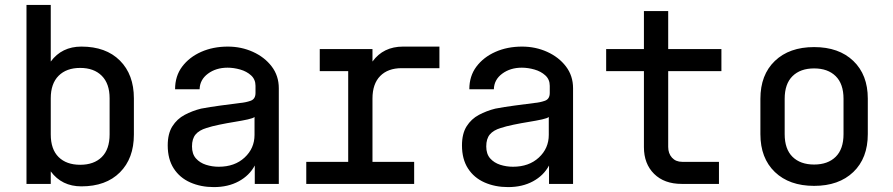

<svg xmlns="http://www.w3.org/2000/svg" viewBox="-20 -750 3640 783"><path d="M88 0V-730H187V-499Q232 -560 312 -560Q412 -560 469 -503Q526 -446 526 -349V-201Q526 -104 469 -47Q412 10 312 10Q232 10 187 -51V0ZM307 -473Q251 -473 219 -441Q187 -409 187 -349V-202Q187 -141 219 -109.5Q251 -78 307 -78Q363 -78 395 -109.5Q427 -141 427 -202V-349Q427 -409 395 -441Q363 -473 307 -473Z M852 13Q799 13 756 -6Q713 -25 688.5 -63Q664 -101 664 -157Q664 -205 683 -235Q702 -265 733 -281.5Q764 -298 800 -307Q837 -314 878.5 -319.5Q920 -325 959 -330Q982 -332 1002 -339Q1022 -346 1022 -371V-373V-400Q1022 -426 1004 -442.5Q986 -459 959.5 -466.5Q933 -474 908 -474Q861 -474 828 -449.5Q795 -425 794 -386H694Q694 -440 723 -478.5Q752 -517 800.5 -538.5Q849 -560 909 -560Q964 -560 1011.5 -538.5Q1059 -517 1088 -479Q1117 -441 1117 -390V0H1019V-75Q997 -34 953.5 -10.5Q910 13 852 13ZM872 -70Q937 -70 977.5 -107.5Q1018 -145 1018 -200V-273Q1013 -268 990.5 -263Q968 -258 937 -253Q906 -248 874.5 -241.5Q843 -235 822 -228Q792 -219 777.5 -201.5Q763 -184 763 -153Q763 -122 779 -104Q795 -86 820 -78Q845 -70 872 -70Z M1229 0V-90H1400V-460H1284V-550H1499V-499Q1543 -560 1624 -560H1772V-472H1618Q1562 -472 1530.5 -440Q1499 -408 1499 -348V-90H1669V0Z M2052 13Q1999 13 1956 -6Q1913 -25 1888.5 -63Q1864 -101 1864 -157Q1864 -205 1883 -235Q1902 -265 1933 -281.5Q1964 -298 2000 -307Q2037 -314 2078.5 -319.5Q2120 -325 2159 -330Q2182 -332 2202 -339Q2222 -346 2222 -371V-373V-400Q2222 -426 2204 -442.5Q2186 -459 2159.5 -466.5Q2133 -474 2108 -474Q2061 -474 2028 -449.5Q1995 -425 1994 -386H1894Q1894 -440 1923 -478.5Q1952 -517 2000.5 -538.5Q2049 -560 2109 -560Q2164 -560 2211.5 -538.5Q2259 -517 2288 -479Q2317 -441 2317 -390V0H2219V-75Q2197 -34 2153.5 -10.5Q2110 13 2052 13ZM2072 -70Q2137 -70 2177.5 -107.5Q2218 -145 2218 -200V-273Q2213 -268 2190.5 -263Q2168 -258 2137 -253Q2106 -248 2074.5 -241.5Q2043 -235 2022 -228Q1992 -219 1977.5 -201.5Q1963 -184 1963 -153Q1963 -122 1979 -104Q1995 -86 2020 -78Q2045 -70 2072 -70Z M2760 0Q2689 0 2647.5 -41Q2606 -82 2606 -150V-460H2452V-550H2606V-705H2705V-550H2922V-460H2705V-151Q2705 -124 2720.5 -107Q2736 -90 2762 -90H2912V0Z M3300 8Q3199 8 3140 -48.5Q3081 -105 3081 -203V-347Q3081 -445 3140 -501.5Q3199 -558 3300 -558Q3401 -558 3460 -501.5Q3519 -445 3519 -348V-203Q3519 -105 3460 -48.5Q3401 8 3300 8ZM3300 -79Q3356 -79 3388 -110.5Q3420 -142 3420 -203V-347Q3420 -408 3388 -439.5Q3356 -471 3300 -471Q3244 -471 3212 -439.5Q3180 -408 3180 -347V-203Q3180 -142 3212 -110.5Q3244 -79 3300 -79Z"/></svg>

Font: Tiny Medium
Style: Regular
Weight: 500
Monospace: yes
Designer: Philipp Nurullin, Konstantin Bulenkov
Foundry: JetBrains
Version: Version 2.251; ttfautohint (v1.8.4.7-5d5b)